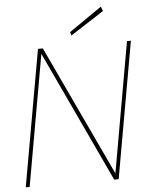

<svg xmlns="http://www.w3.org/2000/svg" viewBox="-59 -935 752 982"><g transform="rotate(-5 317.0 -443.5)"><path d="M33 0 157 -700H182L496 -31L614 -700H634L510 0H487L172 -673L53 0ZM333 -753 328 -771 496 -887 505 -864Z"/></g></svg>

Font: DM Sans 12pt Thin
Style: Italic
Weight: 250
Italic angle: -10°
Version: Version 4.004;gftools[0.9.30]